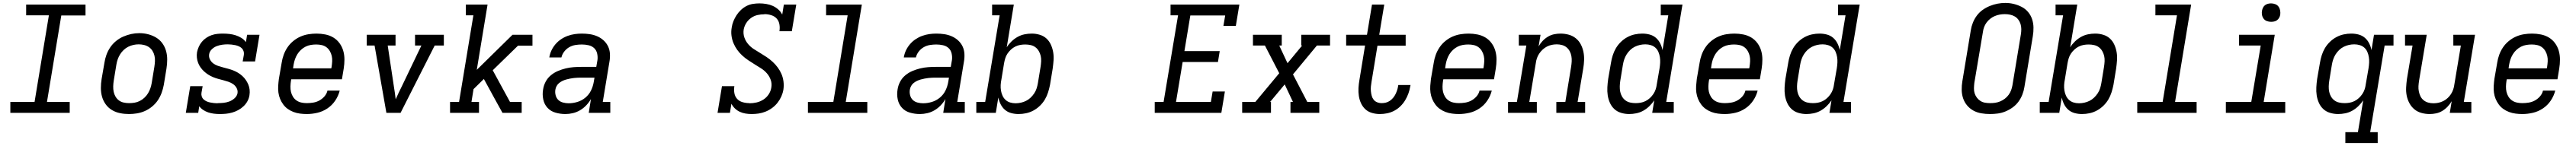

<svg xmlns="http://www.w3.org/2000/svg" viewBox="-20 -766 17440 991"><path d="M50 0V-74H214L311 -662H157V-735H559V-661H395L298 -74H452V0Z M853 8Q822 8 792.5 2Q763 -4 738 -19Q713 -34 696 -57.5Q679 -81 671 -109Q663 -137 663 -168Q663 -199 668 -230L687 -340Q691 -367 700.5 -393.5Q710 -420 726 -444Q742 -468 765 -487Q788 -506 814.5 -517.5Q841 -529 868 -535Q895 -541 923 -541Q954 -541 983 -533.5Q1012 -526 1037 -511Q1062 -496 1079 -472.5Q1096 -449 1104 -421Q1112 -393 1112 -362Q1112 -331 1107 -300L1089 -190Q1084 -163 1074.5 -136.5Q1065 -110 1049 -86Q1033 -62 1010 -43Q987 -24 961 -12.5Q935 -1 907.5 3.5Q880 8 853 8ZM854 -66Q873 -66 891 -69Q909 -72 926 -80.5Q943 -89 957.5 -102.5Q972 -116 982 -132.5Q992 -149 998 -166.5Q1004 -184 1007 -202L1025 -312Q1028 -331 1029 -350Q1030 -369 1026 -387Q1022 -405 1012.5 -420.5Q1003 -436 988.5 -446Q974 -456 956 -460.5Q938 -465 919 -465Q901 -465 883 -461Q865 -457 848 -448.5Q831 -440 817 -426.5Q803 -413 793 -397Q783 -381 777 -363.5Q771 -346 768 -328L750 -218Q747 -199 746.5 -180Q746 -161 749.5 -143.5Q753 -126 762 -110.5Q771 -95 785 -84.5Q799 -74 817 -70Q835 -66 854 -66Z M1468 8Q1448 8 1428 5.5Q1408 3 1390 -3Q1372 -9 1356 -19.5Q1340 -30 1329 -45L1322 0H1238L1268 -181H1352L1344 -136Q1342 -123 1346 -111Q1350 -99 1359 -91Q1368 -83 1379 -78Q1390 -73 1402.5 -70.5Q1415 -68 1428 -66.5Q1441 -65 1453 -65Q1453 -65 1453.5 -65.5Q1454 -66 1454 -66Q1473 -66 1493 -68Q1513 -70 1532 -77Q1551 -84 1567.5 -98.5Q1584 -113 1588 -133Q1591 -152 1582 -168.5Q1573 -185 1558.5 -195Q1544 -205 1526.5 -211Q1509 -217 1491.5 -221.5Q1474 -226 1456 -231Q1438 -236 1421.5 -243Q1405 -250 1390 -259.5Q1375 -269 1362 -281Q1349 -293 1338.5 -307.5Q1328 -322 1321.5 -339Q1315 -356 1313 -374.5Q1311 -393 1314 -412Q1318 -431 1326 -449Q1334 -467 1347 -482.5Q1360 -498 1377 -509.5Q1394 -521 1413 -527.5Q1432 -534 1451 -536Q1470 -538 1488 -538Q1511 -538 1533 -535.5Q1555 -533 1575.5 -526.5Q1596 -520 1614.5 -508.5Q1633 -497 1645 -480L1653 -530H1737L1707 -349H1623L1631 -394Q1633 -407 1629 -419Q1625 -431 1616.5 -439Q1608 -447 1596.5 -452Q1585 -457 1573 -459.5Q1561 -462 1548 -463.5Q1535 -465 1522 -465Q1504 -465 1485 -462.5Q1466 -460 1447.5 -453Q1429 -446 1414 -431.5Q1399 -417 1396 -398Q1393 -379 1401.5 -362.5Q1410 -346 1424 -335.5Q1438 -325 1455.5 -319Q1473 -313 1490.5 -308.5Q1508 -304 1526 -299Q1544 -294 1560.5 -287.5Q1577 -281 1592.5 -271.5Q1608 -262 1621 -250Q1634 -238 1644 -223.5Q1654 -209 1661 -192.5Q1668 -176 1670 -157.5Q1672 -139 1669 -120Q1666 -99 1655.5 -79.5Q1645 -60 1628.5 -44.5Q1612 -29 1592.5 -18.5Q1573 -8 1552 -2Q1531 4 1510 6Q1489 8 1468 8Z M2057 8Q2034 8 2011 5Q1988 2 1967 -6Q1946 -14 1928.5 -26.5Q1911 -39 1898 -56.5Q1885 -74 1876.5 -94.5Q1868 -115 1865 -137.5Q1862 -160 1863.5 -183.5Q1865 -207 1868 -230L1887 -340Q1891 -367 1900.5 -393.5Q1910 -420 1926 -444Q1942 -468 1965 -487Q1988 -506 2014 -517.5Q2040 -529 2068 -533.5Q2096 -538 2123 -538Q2153 -538 2183 -532Q2213 -526 2237.5 -511Q2262 -496 2279 -472.5Q2296 -449 2304 -421Q2312 -393 2312 -362Q2312 -331 2307 -300L2295 -228H1952L1950 -218Q1947 -199 1946.5 -179.5Q1946 -160 1950 -142.5Q1954 -125 1963.5 -109.5Q1973 -94 1987.5 -84Q2002 -74 2020 -70Q2038 -66 2057 -66Q2078 -66 2100 -69.5Q2122 -73 2141.5 -83.5Q2161 -94 2176.5 -111.5Q2192 -129 2197 -151H2280Q2271 -115 2249.5 -83Q2228 -51 2196.5 -30Q2165 -9 2129 -0.5Q2093 8 2057 8ZM1964 -302H2223L2225 -312Q2228 -331 2229 -350Q2230 -369 2226 -386.5Q2222 -404 2213 -419.5Q2204 -435 2190 -445.5Q2176 -456 2158 -460Q2140 -464 2121 -464Q2103 -464 2084.5 -461Q2066 -458 2049 -449.5Q2032 -441 2017.5 -427.5Q2003 -414 1993 -397.5Q1983 -381 1977 -363.5Q1971 -346 1968 -328Z M2596 0 2516 -457H2463V-530H2658V-457H2605L2647 -177Q2651 -156 2653.5 -135Q2656 -114 2659 -92Q2669 -114 2678.5 -135Q2688 -156 2699 -177L2833 -457H2790V-530H2985V-457H2923L2692 0Z M3027 0V-74H3088L3185 -662H3134V-735H3281L3208 -292L3450 -530H3585V-456H3487L3316 -289L3433 -74H3512V0H3382L3334 -87L3256 -230L3186 -161L3172 -74H3223V0Z M3808 8Q3773 8 3740.5 -1.5Q3708 -11 3686.5 -34.5Q3665 -58 3658 -91.5Q3651 -125 3657 -159Q3661 -186 3674 -211Q3687 -236 3709 -254.5Q3731 -273 3757 -284Q3783 -295 3809.5 -301.5Q3836 -308 3862.5 -310Q3889 -312 3916 -312H4017L4025 -358Q4028 -380 4023 -402.5Q4018 -425 4002.5 -439.5Q3987 -454 3964.5 -459Q3942 -464 3919 -464Q3898 -464 3876 -460.5Q3854 -457 3834.5 -446Q3815 -435 3800.5 -416.5Q3786 -398 3781 -376H3699Q3703 -401 3713.5 -423.5Q3724 -446 3740.5 -465.5Q3757 -485 3778.5 -499.5Q3800 -514 3823.5 -522.5Q3847 -531 3871 -534.5Q3895 -538 3919 -538Q3947 -538 3973.5 -534Q4000 -530 4024 -519.5Q4048 -509 4067 -491.5Q4086 -474 4097 -451Q4108 -428 4109.5 -400.5Q4111 -373 4106 -346L4061 -74H4112V0H3966L3981 -94Q3968 -71 3949 -51Q3930 -31 3907 -17.5Q3884 -4 3858.5 2Q3833 8 3808 8ZM3830 -65Q3859 -65 3889 -74Q3919 -83 3943.5 -103.5Q3968 -124 3981.5 -152Q3995 -180 4000 -210L4005 -239H3916Q3903 -239 3890.5 -238.5Q3878 -238 3865 -236.5Q3852 -235 3839.5 -232.5Q3827 -230 3814 -226.5Q3801 -223 3788.5 -217Q3776 -211 3765.5 -202.5Q3755 -194 3748.5 -182Q3742 -170 3740 -157Q3737 -138 3742 -119Q3747 -100 3760 -87.5Q3773 -75 3792 -70Q3811 -65 3830 -65Z M5069 8Q5047 8 5026.5 4.5Q5006 1 4988 -7.5Q4970 -16 4955.5 -30Q4941 -44 4932 -62L4922 0H4838L4868 -181H4952Q4948 -157 4952 -134Q4956 -111 4970.5 -95Q4985 -79 5007.5 -72.5Q5030 -66 5054 -66Q5054 -66 5054 -65.5Q5054 -65 5054 -65Q5078 -65 5102 -70.5Q5126 -76 5147.5 -89.5Q5169 -103 5183.5 -124.5Q5198 -146 5202 -171Q5207 -199 5198 -224Q5189 -249 5172 -268.5Q5155 -288 5133 -302Q5111 -316 5089 -329.5Q5067 -343 5045.5 -357.5Q5024 -372 5005 -389.5Q4986 -407 4971 -428Q4956 -449 4946 -473Q4936 -497 4932.5 -524Q4929 -551 4934 -579Q4937 -601 4945.5 -622Q4954 -643 4966.5 -662.5Q4979 -682 4996.5 -698.5Q5014 -715 5034.5 -725.5Q5055 -736 5077.5 -739.5Q5100 -743 5122 -743Q5145 -743 5168.5 -739Q5192 -735 5212 -726Q5232 -717 5249 -702Q5266 -687 5276 -667L5287 -735H5371L5341 -554H5257Q5261 -577 5257 -600.5Q5253 -624 5238.5 -640Q5224 -656 5201.5 -663Q5179 -670 5156 -670Q5156 -670 5155.5 -669.5Q5155 -669 5155 -669Q5132 -669 5109 -664Q5086 -659 5065.5 -644.5Q5045 -630 5032 -609Q5019 -588 5015 -565Q5011 -537 5019.5 -512Q5028 -487 5045 -467Q5062 -447 5083.5 -433Q5105 -419 5127 -406Q5149 -393 5170.5 -378.5Q5192 -364 5211 -346.5Q5230 -329 5245.5 -308Q5261 -287 5271 -263.5Q5281 -240 5284.5 -213Q5288 -186 5284 -158Q5280 -134 5270 -111.5Q5260 -89 5244.5 -69Q5229 -49 5208 -33.5Q5187 -18 5163.5 -8.5Q5140 1 5116.5 4.5Q5093 8 5069 8Z M5450 0V-74H5622L5719 -662H5573V-735H5815L5706 -74H5852V0Z M6208 8Q6173 8 6140.5 -1.5Q6108 -11 6086.5 -34.5Q6065 -58 6058 -91.5Q6051 -125 6057 -159Q6061 -186 6074 -211Q6087 -236 6109 -254.5Q6131 -273 6157 -284Q6183 -295 6209.5 -301.5Q6236 -308 6262.5 -310Q6289 -312 6316 -312H6417L6425 -358Q6428 -380 6423 -402.5Q6418 -425 6402.5 -439.5Q6387 -454 6364.5 -459Q6342 -464 6319 -464Q6298 -464 6276 -460.5Q6254 -457 6234.5 -446Q6215 -435 6200.5 -416.5Q6186 -398 6181 -376H6099Q6103 -401 6113.5 -423.5Q6124 -446 6140.5 -465.5Q6157 -485 6178.5 -499.5Q6200 -514 6223.5 -522.5Q6247 -531 6271 -534.5Q6295 -538 6319 -538Q6347 -538 6373.5 -534Q6400 -530 6424 -519.5Q6448 -509 6467 -491.5Q6486 -474 6497 -451Q6508 -428 6509.5 -400.5Q6511 -373 6506 -346L6461 -74H6512V0H6366L6381 -94Q6368 -71 6349 -51Q6330 -31 6307 -17.5Q6284 -4 6258.5 2Q6233 8 6208 8ZM6230 -65Q6259 -65 6289 -74Q6319 -83 6343.5 -103.5Q6368 -124 6381.5 -152Q6395 -180 6400 -210L6405 -239H6316Q6303 -239 6290.5 -238.5Q6278 -238 6265 -236.5Q6252 -235 6239.5 -232.5Q6227 -230 6214 -226.5Q6201 -223 6188.5 -217Q6176 -211 6165.5 -202.5Q6155 -194 6148.5 -182Q6142 -170 6140 -157Q6137 -138 6142 -119Q6147 -100 6160 -87.5Q6173 -75 6192 -70Q6211 -65 6230 -65Z M6876 8Q6850 8 6826 1.5Q6802 -5 6784 -20.5Q6766 -36 6755 -58Q6744 -80 6739 -104L6722 0H6590V-74H6650L6748 -662H6697V-735H6844L6796 -445Q6809 -466 6828 -484.5Q6847 -503 6869.5 -515.5Q6892 -528 6916.5 -533Q6941 -538 6965 -538Q6965 -538 6965 -538Q6965 -538 6966 -538Q6993 -538 7019.5 -530Q7046 -522 7065 -504.5Q7084 -487 7095 -462.5Q7106 -438 7110.5 -411.5Q7115 -385 7113 -356.5Q7111 -328 7107 -300L7089 -190Q7084 -165 7076 -139.5Q7068 -114 7054.5 -91Q7041 -68 7021 -48.5Q7001 -29 6977 -16Q6953 -3 6927.5 2.5Q6902 8 6876 8ZM6856 -65Q6873 -65 6891.5 -69Q6910 -73 6927 -81.5Q6944 -90 6958 -103.5Q6972 -117 6982.5 -133Q6993 -149 6998.5 -166.5Q7004 -184 7007 -202L7025 -312Q7028 -331 7029 -350Q7030 -369 7026 -386.5Q7022 -404 7013 -419.5Q7004 -435 6990 -445.5Q6976 -456 6958 -460Q6940 -464 6921 -464Q6904 -464 6887 -461Q6870 -458 6854 -450Q6838 -442 6824.5 -429.5Q6811 -417 6801 -402Q6791 -387 6786 -370.5Q6781 -354 6778 -337L6760 -227Q6756 -208 6755 -189Q6754 -170 6757 -151.5Q6760 -133 6767.5 -116.5Q6775 -100 6788 -88Q6801 -76 6818.5 -70.5Q6836 -65 6856 -65Z M7798 0V-74H7858L7956 -662H7905V-735H8371L8347 -590H8263L8275 -661H8039L7999 -419H8238L8226 -345H7987L7942 -74H8178L8190 -145H8273L8249 0Z M8390 0V-74H8479L8641 -269L8544 -457H8463V-530H8658V-457H8641L8697 -337L8796 -457H8790V-530H8985V-457H8896L8734 -261L8831 -74H8912V0H8717V-74H8734L8678 -193L8579 -74H8585V0Z M9322 8Q9295 8 9269 0.5Q9243 -7 9224.5 -24Q9206 -41 9195 -64.5Q9184 -88 9180 -114.5Q9176 -141 9177.5 -168.5Q9179 -196 9184 -224L9222 -457H9094V-530H9235L9269 -735H9352L9318 -530H9497V-456H9306L9266 -212Q9263 -195 9261.5 -179Q9260 -163 9261.5 -147Q9263 -131 9267 -116Q9271 -101 9280 -89.5Q9289 -78 9303.5 -72Q9318 -66 9335 -66Q9349 -66 9363 -69.5Q9377 -73 9389.5 -81.5Q9402 -90 9412 -102Q9422 -114 9428.5 -127.5Q9435 -141 9439.5 -155Q9444 -169 9446 -183Q9446 -185 9446.5 -186.5Q9447 -188 9447 -189H9530Q9529 -187 9529 -184.5Q9529 -182 9528 -180Q9524 -155 9515.5 -131.5Q9507 -108 9493.5 -85.5Q9480 -63 9461 -44.5Q9442 -26 9419 -14Q9396 -2 9371.5 3Q9347 8 9322 8Z M9857 8Q9834 8 9811 5Q9788 2 9767 -6Q9746 -14 9728.5 -26.5Q9711 -39 9698 -56.5Q9685 -74 9676.5 -94.5Q9668 -115 9665 -137.5Q9662 -160 9663.5 -183.5Q9665 -207 9668 -230L9687 -340Q9691 -367 9700.5 -393.5Q9710 -420 9726 -444Q9742 -468 9765 -487Q9788 -506 9814 -517.5Q9840 -529 9868 -533.5Q9896 -538 9923 -538Q9953 -538 9983 -532Q10013 -526 10037.5 -511Q10062 -496 10079 -472.5Q10096 -449 10104 -421Q10112 -393 10112 -362Q10112 -331 10107 -300L10095 -228H9752L9750 -218Q9747 -199 9746.5 -179.5Q9746 -160 9750 -142.5Q9754 -125 9763.5 -109.5Q9773 -94 9787.5 -84Q9802 -74 9820 -70Q9838 -66 9857 -66Q9878 -66 9900 -69.5Q9922 -73 9941.5 -83.5Q9961 -94 9976.5 -111.5Q9992 -129 9997 -151H10080Q10071 -115 10049.5 -83Q10028 -51 9996.5 -30Q9965 -9 9929 -0.5Q9893 8 9857 8ZM9764 -302H10023L10025 -312Q10028 -331 10029 -350Q10030 -369 10026 -386.5Q10022 -404 10013 -419.5Q10004 -435 9990 -445.5Q9976 -456 9958 -460Q9940 -464 9921 -464Q9903 -464 9884.5 -461Q9866 -458 9849 -449.5Q9832 -441 9817.5 -427.5Q9803 -414 9793 -397.5Q9783 -381 9777 -363.5Q9771 -346 9768 -328Z M10190 0V-74H10250L10314 -457H10263V-530H10410L10397 -451Q10408 -471 10424 -488Q10440 -505 10460 -517Q10480 -529 10502 -533.5Q10524 -538 10545 -538Q10574 -538 10601 -530.5Q10628 -523 10649 -506Q10670 -489 10682.5 -465Q10695 -441 10700.5 -414Q10706 -387 10705 -358Q10704 -329 10699 -300L10661 -74H10712V0H10517V-74H10578L10617 -312Q10620 -331 10621 -349Q10622 -367 10619 -384.5Q10616 -402 10608 -417.5Q10600 -433 10587 -444Q10574 -455 10556.5 -460Q10539 -465 10520 -465Q10503 -465 10486 -461.5Q10469 -458 10453.5 -450Q10438 -442 10424.5 -429.5Q10411 -417 10401 -402Q10391 -387 10385.5 -370.5Q10380 -354 10378 -337L10334 -74H10385V0Z M11010 8Q11010 8 11010 8Q11010 8 11010 8Q10982 8 10955.5 0Q10929 -8 10910 -25.5Q10891 -43 10880 -67.5Q10869 -92 10865 -118.5Q10861 -145 10862.5 -173.5Q10864 -202 10868 -230L10887 -340Q10891 -365 10899 -390.5Q10907 -416 10920.5 -439Q10934 -462 10954 -481.5Q10974 -501 10998 -514Q11022 -527 11048 -532.5Q11074 -538 11099 -538Q11125 -538 11149 -531.5Q11173 -525 11191 -509.5Q11209 -494 11220 -472Q11231 -450 11236 -426L11275 -662H11224V-735H11371L11261 -74H11312V0H11166L11180 -85Q11166 -64 11147 -45.5Q11128 -27 11105.5 -14.5Q11083 -2 11058.5 3Q11034 8 11010 8ZM11054 -66Q11071 -66 11088 -69Q11105 -72 11121 -80Q11137 -88 11150.5 -100.5Q11164 -113 11174 -128Q11184 -143 11189.5 -159.5Q11195 -176 11197 -193L11216 -303Q11219 -322 11220 -341Q11221 -360 11218 -378.5Q11215 -397 11208 -413.5Q11201 -430 11188 -442Q11175 -454 11157 -459.5Q11139 -465 11120 -465Q11101 -465 11083 -461Q11065 -457 11048 -448.5Q11031 -440 11017 -426.5Q11003 -413 10993 -397Q10983 -381 10977 -363.5Q10971 -346 10968 -328L10950 -218Q10947 -199 10946.5 -180Q10946 -161 10949.5 -143.5Q10953 -126 10962 -110.5Q10971 -95 10985 -84.5Q10999 -74 11017 -70Q11035 -66 11054 -66Z M11657 8Q11634 8 11611 5Q11588 2 11567 -6Q11546 -14 11528.5 -26.5Q11511 -39 11498 -56.5Q11485 -74 11476.5 -94.5Q11468 -115 11465 -137.5Q11462 -160 11463.5 -183.5Q11465 -207 11468 -230L11487 -340Q11491 -367 11500.5 -393.5Q11510 -420 11526 -444Q11542 -468 11565 -487Q11588 -506 11614 -517.5Q11640 -529 11668 -533.5Q11696 -538 11723 -538Q11753 -538 11783 -532Q11813 -526 11837.5 -511Q11862 -496 11879 -472.5Q11896 -449 11904 -421Q11912 -393 11912 -362Q11912 -331 11907 -300L11895 -228H11552L11550 -218Q11547 -199 11546.5 -179.5Q11546 -160 11550 -142.5Q11554 -125 11563.5 -109.5Q11573 -94 11587.5 -84Q11602 -74 11620 -70Q11638 -66 11657 -66Q11678 -66 11700 -69.5Q11722 -73 11741.5 -83.5Q11761 -94 11776.5 -111.5Q11792 -129 11797 -151H11880Q11871 -115 11849.5 -83Q11828 -51 11796.5 -30Q11765 -9 11729 -0.5Q11693 8 11657 8ZM11564 -302H11823L11825 -312Q11828 -331 11829 -350Q11830 -369 11826 -386.5Q11822 -404 11813 -419.5Q11804 -435 11790 -445.5Q11776 -456 11758 -460Q11740 -464 11721 -464Q11703 -464 11684.5 -461Q11666 -458 11649 -449.5Q11632 -441 11617.5 -427.5Q11603 -414 11593 -397.5Q11583 -381 11577 -363.5Q11571 -346 11568 -328Z M12210 8Q12210 8 12210 8Q12210 8 12210 8Q12182 8 12155.5 0Q12129 -8 12110 -25.5Q12091 -43 12080 -67.5Q12069 -92 12065 -118.5Q12061 -145 12062.5 -173.5Q12064 -202 12068 -230L12087 -340Q12091 -365 12099 -390.5Q12107 -416 12120.5 -439Q12134 -462 12154 -481.5Q12174 -501 12198 -514Q12222 -527 12248 -532.5Q12274 -538 12299 -538Q12325 -538 12349 -531.5Q12373 -525 12391 -509.5Q12409 -494 12420 -472Q12431 -450 12436 -426L12475 -662H12424V-735H12571L12461 -74H12512V0H12366L12380 -85Q12366 -64 12347 -45.5Q12328 -27 12305.5 -14.5Q12283 -2 12258.5 3Q12234 8 12210 8ZM12254 -66Q12271 -66 12288 -69Q12305 -72 12321 -80Q12337 -88 12350.5 -100.5Q12364 -113 12374 -128Q12384 -143 12389.5 -159.5Q12395 -176 12397 -193L12416 -303Q12419 -322 12420 -341Q12421 -360 12418 -378.5Q12415 -397 12408 -413.5Q12401 -430 12388 -442Q12375 -454 12357 -459.5Q12339 -465 12320 -465Q12301 -465 12283 -461Q12265 -457 12248 -448.5Q12231 -440 12217 -426.5Q12203 -413 12193 -397Q12183 -381 12177 -363.5Q12171 -346 12168 -328L12150 -218Q12147 -199 12146.5 -180Q12146 -161 12149.5 -143.5Q12153 -126 12162 -110.5Q12171 -95 12185 -84.5Q12199 -74 12217 -70Q12235 -66 12254 -66Z M13453 8Q13423 8 13394 3Q13365 -2 13340.5 -15.5Q13316 -29 13298 -50.5Q13280 -72 13271 -99Q13262 -126 13261.5 -155.5Q13261 -185 13266 -215L13323 -560Q13327 -586 13337 -611.5Q13347 -637 13363.5 -659.5Q13380 -682 13403 -698.5Q13426 -715 13452 -725.5Q13478 -736 13504 -741Q13530 -746 13557 -746Q13587 -746 13615 -739Q13643 -732 13668 -719Q13693 -706 13711 -684.5Q13729 -663 13738 -636Q13747 -609 13747.5 -579.5Q13748 -550 13743 -520L13686 -175Q13682 -149 13672 -123.5Q13662 -98 13645.5 -75.5Q13629 -53 13606 -36.5Q13583 -20 13557.5 -9.5Q13532 1 13505.5 4.5Q13479 8 13453 8ZM13454 -66Q13472 -66 13489 -68.5Q13506 -71 13522.5 -78Q13539 -85 13553.5 -96Q13568 -107 13579 -122Q13590 -137 13596 -153.5Q13602 -170 13605 -187L13662 -532Q13665 -550 13665 -568Q13665 -586 13660 -602.5Q13655 -619 13645 -632.5Q13635 -646 13620.5 -654.5Q13606 -663 13588.5 -666.5Q13571 -670 13553 -670Q13536 -670 13519 -667Q13502 -664 13485.5 -657Q13469 -650 13454.5 -638.5Q13440 -627 13429.5 -612.5Q13419 -598 13413 -581.5Q13407 -565 13405 -548L13347 -203Q13345 -185 13344.5 -167Q13344 -149 13349 -133Q13354 -117 13364 -103.5Q13374 -90 13388 -81Q13402 -72 13419 -69Q13436 -66 13454 -66Z M14076 8Q14050 8 14026 1.5Q14002 -5 13984 -20.5Q13966 -36 13955 -58Q13944 -80 13939 -104L13922 0H13790V-74H13850L13948 -662H13897V-735H14044L13996 -445Q14009 -466 14028 -484.5Q14047 -503 14069.5 -515.5Q14092 -528 14116.5 -533Q14141 -538 14165 -538Q14165 -538 14165 -538Q14165 -538 14166 -538Q14193 -538 14219.5 -530Q14246 -522 14265 -504.5Q14284 -487 14295 -462.5Q14306 -438 14310.5 -411.5Q14315 -385 14313 -356.5Q14311 -328 14307 -300L14289 -190Q14284 -165 14276 -139.5Q14268 -114 14254.5 -91Q14241 -68 14221 -48.5Q14201 -29 14177 -16Q14153 -3 14127.5 2.5Q14102 8 14076 8ZM14056 -65Q14073 -65 14091.5 -69Q14110 -73 14127 -81.5Q14144 -90 14158 -103.5Q14172 -117 14182.5 -133Q14193 -149 14198.5 -166.5Q14204 -184 14207 -202L14225 -312Q14228 -331 14229 -350Q14230 -369 14226 -386.5Q14222 -404 14213 -419.5Q14204 -435 14190 -445.5Q14176 -456 14158 -460Q14140 -464 14121 -464Q14104 -464 14087 -461Q14070 -458 14054 -450Q14038 -442 14024.5 -429.5Q14011 -417 14001 -402Q13991 -387 13986 -370.5Q13981 -354 13978 -337L13960 -227Q13956 -208 13955 -189Q13954 -170 13957 -151.5Q13960 -133 13967.5 -116.5Q13975 -100 13988 -88Q14001 -76 14018.5 -70.5Q14036 -65 14056 -65Z M14450 0V-74H14622L14719 -662H14573V-735H14815L14706 -74H14852V0Z M15050 0V-74H15222L15286 -457H15139V-530H15381L15306 -74H15452V0ZM15356 -618Q15341 -618 15327.5 -623Q15314 -628 15305.5 -639.5Q15297 -651 15294.5 -665.5Q15292 -680 15295 -695Q15297 -705 15302 -715Q15307 -725 15316 -731.5Q15325 -738 15335.5 -740.5Q15346 -743 15356 -743Q15371 -743 15385 -737.5Q15399 -732 15407 -720.5Q15415 -709 15417.5 -694.5Q15420 -680 15418 -665Q15416 -655 15410.5 -645Q15405 -635 15396 -628.5Q15387 -622 15376.5 -620Q15366 -618 15356 -618Z M15859 205V131H15944L15980 -85Q15966 -64 15947 -45.5Q15928 -27 15905.5 -14.5Q15883 -2 15858.5 3Q15834 8 15810 8Q15810 8 15810 8Q15810 8 15810 8Q15782 8 15755.5 0Q15729 -8 15710 -25.5Q15691 -43 15680 -67.5Q15669 -92 15665 -118.5Q15661 -145 15662.5 -173.5Q15664 -202 15668 -230L15687 -340Q15691 -365 15699 -390.5Q15707 -416 15720.5 -439Q15734 -462 15754 -481.5Q15774 -501 15798 -514Q15822 -527 15848 -532.5Q15874 -538 15899 -538Q15925 -538 15949 -531.5Q15973 -525 15991 -509.5Q16009 -494 16020 -472Q16031 -450 16036 -426L16053 -530H16185V-457H16125L16027 131H16078V205ZM15854 -66Q15871 -66 15888 -69Q15905 -72 15921 -80Q15937 -88 15950.5 -100.5Q15964 -113 15974 -128Q15984 -143 15989.5 -159.5Q15995 -176 15997 -193L16016 -303Q16019 -322 16020 -341Q16021 -360 16018 -378.5Q16015 -397 16008 -413.5Q16001 -430 15988 -442Q15975 -454 15957 -459.5Q15939 -465 15920 -465Q15901 -465 15883 -461Q15865 -457 15848 -448.5Q15831 -440 15817 -426.5Q15803 -413 15793 -397Q15783 -381 15777 -363.5Q15771 -346 15768 -328L15750 -218Q15747 -199 15746.5 -180Q15746 -161 15749.5 -143.5Q15753 -126 15762 -110.5Q15771 -95 15785 -84.5Q15799 -74 15817 -70Q15835 -66 15854 -66Z M16430 8Q16401 8 16374 0.5Q16347 -7 16326.5 -24Q16306 -41 16293 -65Q16280 -89 16274.5 -116Q16269 -143 16270.5 -172Q16272 -201 16276 -230L16314 -457H16263V-530H16410L16358 -218Q16355 -199 16354 -181Q16353 -163 16356.5 -145.5Q16360 -128 16367.5 -112.5Q16375 -97 16388.5 -86Q16402 -75 16419 -70Q16436 -65 16455 -65Q16472 -65 16489 -68.5Q16506 -72 16522 -80Q16538 -88 16551.5 -100.5Q16565 -113 16574.5 -128Q16584 -143 16589.5 -159.5Q16595 -176 16597 -193L16641 -457H16590V-530H16737L16661 -74H16712V0H16566L16579 -79Q16567 -59 16551 -42Q16535 -25 16515 -13Q16495 -1 16473 3.5Q16451 8 16430 8Z M17057 8Q17034 8 17011 5Q16988 2 16967 -6Q16946 -14 16928.5 -26.5Q16911 -39 16898 -56.5Q16885 -74 16876.5 -94.5Q16868 -115 16865 -137.5Q16862 -160 16863.5 -183.5Q16865 -207 16868 -230L16887 -340Q16891 -367 16900.5 -393.5Q16910 -420 16926 -444Q16942 -468 16965 -487Q16988 -506 17014 -517.5Q17040 -529 17068 -533.5Q17096 -538 17123 -538Q17153 -538 17183 -532Q17213 -526 17237.5 -511Q17262 -496 17279 -472.5Q17296 -449 17304 -421Q17312 -393 17312 -362Q17312 -331 17307 -300L17295 -228H16952L16950 -218Q16947 -199 16946.5 -179.5Q16946 -160 16950 -142.5Q16954 -125 16963.5 -109.5Q16973 -94 16987.5 -84Q17002 -74 17020 -70Q17038 -66 17057 -66Q17078 -66 17100 -69.5Q17122 -73 17141.5 -83.5Q17161 -94 17176.5 -111.5Q17192 -129 17197 -151H17280Q17271 -115 17249.5 -83Q17228 -51 17196.5 -30Q17165 -9 17129 -0.5Q17093 8 17057 8ZM16964 -302H17223L17225 -312Q17228 -331 17229 -350Q17230 -369 17226 -386.5Q17222 -404 17213 -419.5Q17204 -435 17190 -445.5Q17176 -456 17158 -460Q17140 -464 17121 -464Q17103 -464 17084.5 -461Q17066 -458 17049 -449.5Q17032 -441 17017.5 -427.5Q17003 -414 16993 -397.5Q16983 -381 16977 -363.5Q16971 -346 16968 -328Z"/></svg>

Font: Iosevka Slab Extended Oblique
Style: Regular
Weight: 400
Width: 7
Italic angle: -9°
Monospace: yes
Designer: Belleve Invis
Foundry: Belleve Invis
Version: Version 11.1.0; ttfautohint (v1.8.3)